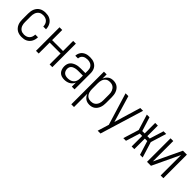

<svg xmlns="http://www.w3.org/2000/svg" viewBox="222 -1695 3057 3057"><g transform="rotate(45 1750.0 -166.5)"><path d="M247 8Q221 8 194.5 2.5Q168 -3 145 -16.5Q122 -30 104.5 -50.5Q87 -71 76.5 -95.5Q66 -120 62 -146.5Q58 -173 58 -200V-330Q58 -357 62 -383.5Q66 -410 76.5 -434.5Q87 -459 104.5 -479.5Q122 -500 145 -513.5Q168 -527 194.5 -532.5Q221 -538 247 -538Q272 -538 296.5 -534Q321 -530 343 -519Q365 -508 383 -490.5Q401 -473 412.5 -451.5Q424 -430 430 -405.5Q436 -381 436 -356Q436 -356 436 -355.5Q436 -355 436 -355H375Q375 -355 375 -355.5Q375 -356 375 -356Q375 -381 366.5 -406Q358 -431 340 -449Q322 -467 297.5 -475Q273 -483 247 -483Q228 -483 209.5 -478.5Q191 -474 175.5 -463.5Q160 -453 148.5 -437.5Q137 -422 130.5 -404Q124 -386 121.5 -367.5Q119 -349 119 -330V-200Q119 -181 121.5 -162.5Q124 -144 130.5 -126Q137 -108 148.5 -92.5Q160 -77 175.5 -66.5Q191 -56 209.5 -51.5Q228 -47 247 -47Q273 -47 297.5 -55Q322 -63 340 -81Q358 -99 366.5 -124Q375 -149 375 -174Q375 -174 375 -174.5Q375 -175 375 -175H436Q436 -175 436 -174.5Q436 -174 436 -174Q436 -149 430 -124.5Q424 -100 412.5 -78.5Q401 -57 383 -39.5Q365 -22 343 -11Q321 0 296.5 4Q272 8 247 8Z M566 0V-530H627V-302H873V-530H934V0H873V-247H627V0Z M1208 8Q1177 8 1147.5 -1Q1118 -10 1097.5 -31.5Q1077 -53 1067.5 -83Q1058 -113 1058 -143Q1058 -168 1064.5 -192.5Q1071 -217 1086.5 -237Q1102 -257 1124 -270Q1146 -283 1169.5 -291Q1193 -299 1218 -302Q1243 -305 1268 -305H1373V-362Q1373 -378 1370 -394.5Q1367 -411 1359.5 -425.5Q1352 -440 1339.5 -451.5Q1327 -463 1312.5 -470Q1298 -477 1281.5 -480Q1265 -483 1248 -483Q1226 -483 1204.5 -478.5Q1183 -474 1164.5 -461.5Q1146 -449 1135.5 -429Q1125 -409 1125 -387H1064Q1064 -409 1071 -430.5Q1078 -452 1090.5 -470.5Q1103 -489 1121.5 -502.5Q1140 -516 1160.5 -524Q1181 -532 1203.5 -535Q1226 -538 1248 -538Q1273 -538 1297 -534Q1321 -530 1343 -520Q1365 -510 1383 -493.5Q1401 -477 1412.5 -455.5Q1424 -434 1429 -410Q1434 -386 1434 -362V0H1373V-91Q1363 -67 1346 -47.5Q1329 -28 1306.5 -15.5Q1284 -3 1258.5 2.5Q1233 8 1208 8ZM1230 -47Q1257 -47 1284.5 -54.5Q1312 -62 1333 -80.5Q1354 -99 1363.5 -125.5Q1373 -152 1373 -180V-249H1268Q1251 -249 1234.5 -247.5Q1218 -246 1201.5 -242Q1185 -238 1169.5 -230.5Q1154 -223 1142 -211Q1130 -199 1124.5 -182.5Q1119 -166 1119 -149Q1119 -127 1126.5 -106.5Q1134 -86 1150 -72Q1166 -58 1187 -52.5Q1208 -47 1230 -47Z M1566 205V-530H1627V-434Q1635 -457 1649 -477Q1663 -497 1682.5 -511.5Q1702 -526 1725.5 -532Q1749 -538 1773 -538Q1799 -538 1823.5 -531.5Q1848 -525 1868.5 -510Q1889 -495 1903.5 -474Q1918 -453 1926.5 -429.5Q1935 -406 1938.5 -380.5Q1942 -355 1942 -330V-200Q1942 -175 1938.5 -149.5Q1935 -124 1926.5 -100.5Q1918 -77 1903.5 -56Q1889 -35 1868.5 -20Q1848 -5 1823.5 1.5Q1799 8 1773 8Q1749 8 1725.5 2Q1702 -4 1682.5 -18.5Q1663 -33 1649 -53Q1635 -73 1627 -96V205ZM1751 -47Q1770 -47 1788.5 -51.5Q1807 -56 1823 -66.5Q1839 -77 1850.5 -92.5Q1862 -108 1869 -125.5Q1876 -143 1878.5 -162Q1881 -181 1881 -200V-330Q1881 -349 1878.5 -368Q1876 -387 1869 -404.5Q1862 -422 1850.5 -437.5Q1839 -453 1823 -463.5Q1807 -474 1788.5 -478.5Q1770 -483 1751 -483Q1732 -483 1714 -478.5Q1696 -474 1680.5 -463Q1665 -452 1654.5 -436.5Q1644 -421 1638 -403.5Q1632 -386 1629.5 -367.5Q1627 -349 1627 -330V-200Q1627 -181 1629.5 -162.5Q1632 -144 1638 -126.5Q1644 -109 1654.5 -93.5Q1665 -78 1680.5 -67Q1696 -56 1714 -51.5Q1732 -47 1751 -47Z M2160 205Q2168 178 2176.5 151.5Q2185 125 2193 98L2219 13L2053 -530H2116L2250 -81L2290 -216L2384 -530H2447L2223 205Z M2532 0 2614 -265 2532 -530H2592L2666 -293H2720V-530H2780V-293H2834L2908 -530H2968L2886 -265L2968 0H2908L2834 -237H2780V0H2720V-237H2666L2592 0Z M3066 0V-530H3127V-70L3345 -530H3434V0H3373V-460L3155 0Z"/></g></svg>

Font: Iosevka Term Light
Style: Regular
Weight: 300
Monospace: yes
Designer: Belleve Invis
Foundry: Belleve Invis
Version: Version 9.0.1; ttfautohint (v1.8.3)